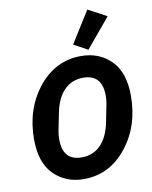

<svg xmlns="http://www.w3.org/2000/svg" viewBox="-104 -1051 902 1139"><g transform="rotate(-10 347.5 -481.5)"><path d="M614 -915 467 -739 383 -785 502 -975ZM308 12Q200 12 128.5 -59Q57 -130 57 -271Q57 -454 159.5 -582Q262 -710 417 -710Q526 -710 597 -639Q668 -568 668 -427Q668 -244 565.5 -116Q463 12 308 12ZM318 -117Q387 -117 432.5 -163.5Q478 -210 495 -296L516 -401Q521 -427 521 -453Q521 -581 407 -581Q338 -581 292.5 -534.5Q247 -488 230 -402L209 -297Q204 -272 204 -245Q204 -117 318 -117Z"/></g></svg>

Font: Aneliza
Style: Bold Italic
Weight: 700
Italic angle: -11.31°
Designer: Mike Abbink, Paul van der Laan, Pieter van Rosmalen
Foundry: Bold Monday
Version: Version 3.0